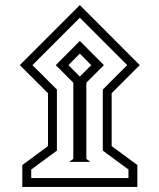

<svg xmlns="http://www.w3.org/2000/svg" viewBox="-20 -659 621 748"><path d="M57.1 -405.3 291 -639.2 524.4 -405.3 415 -295.9V-89.8L515.1 -16.1V69.3H66.9V-16.1L167 -89.8V-295.9ZM106.4 -405.3 201.7 -310.1V-72.3L101.6 1.5V34.7H480.5V1.5L380.4 -72.3V-310.1L475.6 -405.3L291 -589.8ZM249.5 -28.3 265.6 -40V-336.9L197.3 -405.3L291 -499.5L384.8 -405.3L316.4 -336.9V-40L332 -28.3ZM246.6 -405.3 291 -360.8 335.4 -405.3 291 -450.2Z"/></svg>

Font: Vazirmatn RD FD Light
Style: Regular
Weight: 300
Designer: Saber Rastikerdar
Foundry: Saber Rastikerdar
Version: Version 33.003